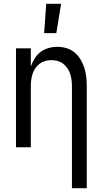

<svg xmlns="http://www.w3.org/2000/svg" viewBox="-20 -774 540 1009"><path d="M358 215V-320Q358 -337 356 -353.5Q354 -370 349 -385.5Q344 -401 334.5 -415Q325 -429 312 -439Q299 -449 283 -453.5Q267 -458 250 -458Q233 -458 217 -453.5Q201 -449 188 -439Q175 -429 165.5 -415Q156 -401 151 -385.5Q146 -370 144 -353.5Q142 -337 142 -320V0H64V-520H142V-425Q150 -447 162.5 -467Q175 -487 193.5 -501Q212 -515 235 -521.5Q258 -528 281 -528Q306 -528 329.5 -521Q353 -514 372 -498Q391 -482 403.5 -461Q416 -440 423.5 -416.5Q431 -393 433.5 -368.5Q436 -344 436 -320V215ZM212 -600 223 -754H301L276 -600Z"/></svg>

Font: Iosevka Fixed
Style: Regular
Weight: 400
Monospace: yes
Designer: Belleve Invis
Foundry: Belleve Invis
Version: Version 33.2.4